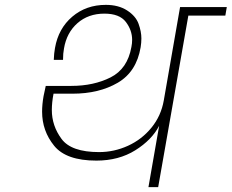

<svg xmlns="http://www.w3.org/2000/svg" viewBox="-20 -769 952 789"><path d="M912 -740 906 -705H754L630 0H590L634 -252Q604 -194 536 -151.5Q468 -109 376 -109Q252 -109 202.5 -170Q153 -231 153 -310Q153 -340 159 -374Q161 -386 168 -416H273Q365 -416 434.5 -451Q504 -486 520 -576Q523 -591 523 -605Q523 -645 497 -679Q471 -713 409 -713Q343 -713 298.5 -674Q254 -635 243 -570Q239 -550 239 -523H201Q202 -551 206 -572Q220 -652 277 -700.5Q334 -749 415 -749Q467 -749 502.5 -726Q538 -703 549.5 -671Q561 -639 561 -611Q561 -594 558 -575Q541 -474 464 -429Q387 -384 278 -384H200Q193 -348 193 -317Q193 -252 233 -198Q273 -144 387 -144Q449 -144 506 -170Q563 -196 602.5 -244.5Q642 -293 653 -356L720 -740Z"/></svg>

Font: Fz Poppins ExtLt
Style: Italic
Weight: 200
Italic angle: -10°
Designer: Ninad Kale (Devanagari), Jonny Pinhorn (Latin)
Foundry: Indian Type Foundry
Version: Vit hóa bi Vntype.Com & FontZin.Com